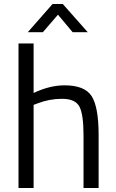

<svg xmlns="http://www.w3.org/2000/svg" viewBox="-20 -934 577 954"><path d="M147 0H72V-718H147V-472Q227 -510 301 -510Q401 -510 435.5 -456Q470 -402 470 -264V0H395V-262Q395 -366 374.5 -404.5Q354 -443 288 -443Q225 -443 166 -420L147 -413ZM118 -774 241 -914H292L416 -774H341L268 -861L193 -774Z"/></svg>

Font: TitilliumWeb-Regular
Style: Regular
Weight: 400
Version: Version 1.001;PS 57.000;hotconv 1.0.70;makeotf.lib2.5.55311